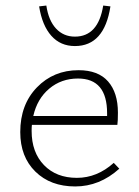

<svg xmlns="http://www.w3.org/2000/svg" viewBox="-20 -668 502 692"><path d="M250 -502Q198 -502 165 -539Q132 -576 121 -645L147 -648Q155 -594 182 -565Q209 -536 250 -536Q334 -536 352 -648L378 -645Q356 -502 250 -502ZM390 -81 410 -60Q339 4 251 4Q162 4 107.5 -49.5Q53 -103 53 -192Q53 -291 113 -353Q173 -415 263 -415Q334 -415 369.5 -374.5Q405 -334 405 -262Q405 -231 403 -218H95Q94 -211 94 -196Q94 -119 138.5 -73Q183 -27 257 -27Q330 -27 390 -81ZM261 -385Q201 -385 157.5 -348.5Q114 -312 100 -250H366V-260Q366 -385 261 -385Z"/></svg>

Font: EauTestText Light
Style: Regular
Weight: 300
Designer: Christian Thalmann (Catharsis Fonts)
Version: Version 0.001;PS 000.001;hotconv 1.0.88;makeotf.lib2.5.64775